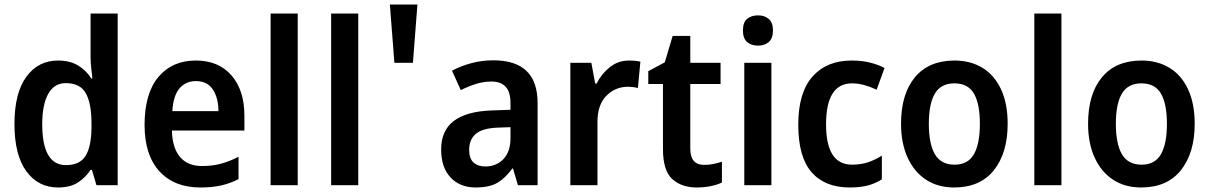

<svg xmlns="http://www.w3.org/2000/svg" viewBox="-20 -820 5353 850"><path d="M237 10Q149 10 96.5 -62Q44 -134 44 -271Q44 -408 96.5 -480Q149 -552 237 -552Q289 -552 325 -530.5Q361 -509 384 -473H389Q387 -492 384 -517.5Q381 -543 381 -566V-760H501V0H407L387 -68H381Q358 -33 324 -11.5Q290 10 237 10ZM272 -89Q333 -89 358.5 -129.5Q384 -170 385 -253V-274Q385 -362 360 -407Q335 -452 271 -452Q220 -452 193.5 -404.5Q167 -357 167 -270Q167 -89 272 -89Z M847 -552Q948 -552 1005 -486Q1062 -420 1062 -308V-242H741Q743 -165 777 -125Q811 -85 874 -85Q920 -85 957.5 -95Q995 -105 1036 -126V-27Q999 -8 959 1Q919 10 867 10Q751 10 685.5 -62Q620 -134 620 -267Q620 -406 681 -479Q742 -552 847 -552ZM847 -461Q802 -461 774.5 -428.5Q747 -396 743 -328H947Q947 -386 922.5 -423.5Q898 -461 847 -461Z M1298 0H1178V-760H1298Z M1566 0H1446V-760H1566Z M1726 -542 1706 -800H1828L1808 -542Z M2164 -553Q2360 -553 2360 -364V0H2273L2251 -74H2248Q2217 -31 2181.5 -10.5Q2146 10 2086 10Q2016 10 1974.5 -34.5Q1933 -79 1933 -158Q1933 -242 1989 -284.5Q2045 -327 2156 -331L2240 -334V-363Q2240 -413 2218.5 -436Q2197 -459 2156 -459Q2121 -459 2087.5 -448.5Q2054 -438 2020 -421L1981 -507Q2020 -528 2067 -540.5Q2114 -553 2164 -553ZM2183 -255Q2114 -252 2085.5 -226.5Q2057 -201 2057 -157Q2057 -118 2076.5 -100.5Q2096 -83 2129 -83Q2177 -83 2208.5 -115.5Q2240 -148 2240 -209V-257Z M2765 -552Q2776 -552 2789.5 -551Q2803 -550 2815 -547L2804 -430Q2795 -433 2782.5 -434.5Q2770 -436 2761 -436Q2704 -436 2664.5 -396Q2625 -356 2625 -280V0H2505V-542H2598L2615 -450H2621Q2642 -492 2679 -522Q2716 -552 2765 -552Z M3098 -90Q3118 -90 3137.5 -94Q3157 -98 3176 -104V-12Q3156 -2 3126.5 4Q3097 10 3065 10Q2997 10 2956 -27.5Q2915 -65 2915 -160V-448H2850V-505L2923 -544L2958 -661H3036V-542H3170V-448H3036V-161Q3036 -90 3098 -90Z M3336 -752Q3365 -752 3383.5 -736Q3402 -720 3402 -685Q3402 -650 3383.5 -634Q3365 -618 3336 -618Q3306 -618 3287.5 -634Q3269 -650 3269 -685Q3269 -721 3287.5 -736.5Q3306 -752 3336 -752ZM3395 -542V0H3275V-542Z M3742 10Q3632 10 3573 -57.5Q3514 -125 3514 -268Q3514 -410 3577 -481Q3640 -552 3750 -552Q3797 -552 3833.5 -542.5Q3870 -533 3896 -519L3861 -423Q3833 -436 3805.5 -443.5Q3778 -451 3752 -451Q3637 -451 3637 -269Q3637 -91 3752 -91Q3791 -91 3822.5 -101.5Q3854 -112 3884 -131V-26Q3854 -7 3820.5 1.5Q3787 10 3742 10Z M4441 -272Q4441 -143 4380 -66.5Q4319 10 4204 10Q4132 10 4079.5 -24.5Q4027 -59 3998 -122.5Q3969 -186 3969 -272Q3969 -404 4030.5 -478Q4092 -552 4206 -552Q4276 -552 4329 -520Q4382 -488 4411.5 -425Q4441 -362 4441 -272ZM4092 -272Q4092 -183 4119 -137Q4146 -91 4206 -91Q4265 -91 4291.5 -137Q4318 -183 4318 -272Q4318 -361 4291.5 -406Q4265 -451 4205 -451Q4146 -451 4119 -406Q4092 -361 4092 -272Z M4679 0H4559V-760H4679Z M5269 -272Q5269 -143 5208 -66.5Q5147 10 5032 10Q4960 10 4907.5 -24.5Q4855 -59 4826 -122.5Q4797 -186 4797 -272Q4797 -404 4858.5 -478Q4920 -552 5034 -552Q5104 -552 5157 -520Q5210 -488 5239.5 -425Q5269 -362 5269 -272ZM4920 -272Q4920 -183 4947 -137Q4974 -91 5034 -91Q5093 -91 5119.5 -137Q5146 -183 5146 -272Q5146 -361 5119.5 -406Q5093 -451 5033 -451Q4974 -451 4947 -406Q4920 -361 4920 -272Z"/></svg>

Font: Noto Sans Malayalam SemiCondensed SemiBold
Style: Regular
Weight: 600
Width: 4
Designer: Jelle Bosma - Monotype Design Team
Foundry: Monotype Imaging Inc.
Version: Version 2.104; ttfautohint (v1.8.4.7-5d5b)